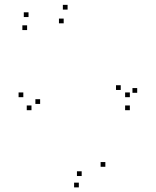

<svg xmlns="http://www.w3.org/2000/svg" viewBox="-20 -772 660 811"><path d="M559.5 -380V-400H539.5V-380ZM265.5 -731.5V-751.5H245.5V-731.5ZM100.5 -700V-720H80.5V-700ZM94.5 -645V-665H74.5V-645ZM249 -673.5V-693.5H229V-673.5ZM490 -392V-412H470V-392ZM425 -67.5V-87.5H405V-67.5ZM325 -28.5V-48.5H305V-28.5ZM149.5 -333V-353H129.5V-333ZM113 -306.5V-326.5H93V-306.5ZM528.5 -306.5V-326.5H508.5V-306.5ZM528.5 -361.5V-381.5H508.5V-361.5ZM78.5 -361.5V-381.5H58.5V-361.5ZM313 19.5V-0.5H293V19.5Z"/></svg>

Font: Monaspace Argon Dots Var
Style: Regular
Weight: 400
Designer: Riley Cran and the Lettermatic Team
Version: Version 1.100 (Monaspace Argon Dots)